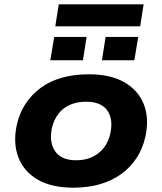

<svg xmlns="http://www.w3.org/2000/svg" viewBox="-20 -858 751 889"><path d="M320 11Q219 11 155 -26Q91 -63 65.5 -128.5Q40 -194 57 -276Q69 -333 98 -377Q127 -421 169.5 -452Q212 -483 268 -498.5Q324 -514 391 -514Q492 -514 556 -477Q620 -440 645.5 -376Q671 -312 654 -229Q642 -172 613 -127.5Q584 -83 541 -52Q498 -21 442.5 -5Q387 11 320 11ZM332 -116Q375 -116 407 -131Q439 -146 461 -174Q483 -202 491 -241Q505 -308 476 -347.5Q447 -387 379 -387Q337 -387 304.5 -373Q272 -359 250.5 -331Q229 -303 220 -264Q207 -197 236 -156.5Q265 -116 332 -116ZM236 -736 252 -838H645L629 -736ZM213 -579 231 -687H381L364 -579ZM452 -579 469 -687H620L602 -579Z"/></svg>

Font: Nunito Sans 7pt SemiExpanded ExtraBold
Style: Italic
Weight: 800
Width: 6
Italic angle: -9°
Designer: Vernon Adams
Foundry: Vernon Adams
Version: Version 3.101;gftools[0.9.27]